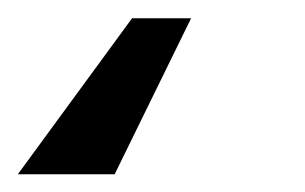

<svg xmlns="http://www.w3.org/2000/svg" viewBox="-43 16 335 211"><path d="M167 36.1 83 207.5H-23.4L102.1 36.1Z"/></svg>

Font: Inter 17pt Medium
Style: Italic
Weight: 500
Italic angle: -9.3988°
Version: Version 4.001;git-66647c0bb